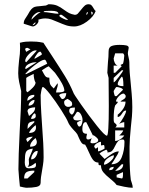

<svg xmlns="http://www.w3.org/2000/svg" viewBox="-20 -869 702 907"><path d="M607 18Q591 18 566 13Q541 8 531 5Q524 -5 512.5 -14.5Q501 -24 499 -26Q479 -42 468 -55.5Q457 -69 457 -88Q448 -88 446.5 -90Q445 -92 445 -101Q429 -101 419 -114.5Q409 -128 398 -154Q389 -175 382 -186Q371 -186 364.5 -195.5Q358 -205 353 -217Q348 -229 345 -235Q340 -243 326 -257Q307 -278 302 -291Q296 -307 269.5 -348.5Q243 -390 216.5 -424Q190 -458 182 -458Q177 -458 172 -420Q172 -381 175 -334.5Q178 -288 179 -273Q186 -187 186 -125Q186 -108 183 -89.5Q180 -71 179 -65Q172 -30 172 -6Q172 10 152 14Q132 18 104 18Q100 18 91.5 16Q83 14 74 12Q72 -4 70 -28.5Q68 -53 67 -69Q67 -128 73 -248Q80 -357 80 -439Q75 -459 70.5 -481.5Q66 -504 66 -523Q66 -545 70 -583Q75 -615 75 -644L74 -667Q90 -671 101.5 -672Q113 -673 126 -673Q141 -673 153.5 -672Q166 -671 185 -667Q220 -613 225 -606Q265 -545 287 -509Q309 -473 326 -433Q326 -428 363.5 -374.5Q401 -321 438 -274.5Q475 -228 485 -228Q494 -228 494 -368L493 -501Q487 -525 487 -525Q487 -537 488.5 -553Q490 -569 490 -576Q493 -600 493 -626Q493 -646 507 -651.5Q521 -657 545 -657Q565 -657 576.5 -654.5Q588 -652 588 -643Q588 -639 586 -631Q584 -623 584 -617Q584 -612 587.5 -597.5Q591 -583 591 -575Q591 -530 598 -470Q599 -460 602 -426.5Q605 -393 605 -363Q605 -323 598 -267Q592 -207 592 -176V-141Q592 -67 598 -19Q599 -15 603 -3.5Q607 8 607 18ZM99 -636Q99 -634 104 -624L124 -636L110 -643Q99 -643 99 -636ZM99 -581Q99 -579 101 -577Q103 -575 104 -575L154 -630L148 -631Q134 -631 116.5 -613Q99 -595 99 -581ZM142 -593 145 -592Q146 -593 160 -600.5Q174 -608 178 -612Q178 -615 175 -620Q172 -625 170 -625Q163 -625 155 -614Q147 -603 142 -593ZM517 -525H524L555 -556L549 -562L561 -568Q563 -573 565 -586Q567 -599 567 -606Q567 -609 565 -612.5Q563 -616 561 -617H524L517 -593Q517 -583 522 -572.5Q527 -562 536 -559H517ZM203 -568Q202 -571 198.5 -579Q195 -587 191 -587Q177 -587 145 -562Q113 -537 99 -519H104ZM99 -544H104L154 -575H148Q132 -575 115.5 -566.5Q99 -558 99 -544ZM253 -469Q253 -463 249 -451.5Q245 -440 245 -432Q284 -432 284 -441Q284 -466 240 -525L210 -556Q205 -555 178 -537Q182 -530 187.5 -519.5Q193 -509 198 -505.5Q203 -502 213 -502Q213 -482 216.5 -472.5Q220 -463 234 -451L252 -476ZM517 -480Q522 -480 542 -506.5Q562 -533 562 -537H555L517 -501ZM104 -501V-439L110 -433Q120 -440 134 -454Q148 -468 148 -479Q144 -485 141.5 -496.5Q139 -508 139 -520Q136 -518 123 -512Q110 -506 104 -501ZM555 -507Q536 -484 536 -472Q536 -462 563 -462Q563 -507 555 -507ZM517 -439Q517 -434 519.5 -424.5Q522 -415 524 -415H531L561 -445Q559 -451 548 -454.5Q537 -458 531 -458Q528 -458 523 -449.5Q518 -441 517 -439ZM274 -401Q283 -401 288 -410Q293 -419 293 -429Q281 -429 273 -427.5Q265 -426 259 -420Q270 -401 274 -401ZM576 -347Q569 -347 565 -343.5Q561 -340 556 -332Q547 -317 536 -316V-327Q552 -340 562.5 -356Q573 -372 573 -389H549Q552 -393 558.5 -396.5Q565 -400 569.5 -404Q574 -408 574 -415Q574 -418 570 -422.5Q566 -427 564 -427Q553 -427 540.5 -413.5Q528 -400 528 -389H535L536 -384Q535 -382 524 -371Q517 -352 517 -307Q517 -295 519 -291.5Q521 -288 525 -285.5Q529 -283 531 -278Q532 -276 529 -271.5Q526 -267 524 -267H567V-292Q563 -292 555.5 -289.5Q548 -287 543 -284Q551 -293 563.5 -315Q576 -337 576 -347ZM142 -421Q109 -421 109 -393Q115 -395 128.5 -403.5Q142 -412 142 -415ZM321 -377Q321 -385 316 -390Q311 -395 299 -402Q296 -401 289.5 -397Q283 -393 283 -387Q283 -375 289 -369.5Q295 -364 301 -364Q309 -364 315 -367Q321 -370 321 -377ZM143 -397Q133 -397 124 -388.5Q115 -380 115 -370Q128 -370 135.5 -377.5Q143 -385 143 -397ZM110 -343Q110 -342 117 -321Q131 -331 138.5 -340Q146 -349 146 -362Q133 -362 121.5 -358Q110 -354 110 -343ZM334 -361Q321 -361 314 -358.5Q307 -356 307 -345Q307 -334 320 -327Q334 -337 334 -361ZM370 -302Q370 -314 363 -327.5Q356 -341 345 -341Q343 -341 336.5 -329.5Q330 -318 326 -316Q326 -306 331 -303Q336 -300 346 -300Q353 -300 358 -301Q363 -302 364 -302Q362 -299 353 -295.5Q344 -292 344 -288Q344 -284 347.5 -277.5Q351 -271 354 -271Q362 -271 366 -282Q370 -293 370 -302ZM149 -321Q149 -327 148 -329.5Q147 -332 142 -334Q127 -319 127 -307Q149 -307 149 -321ZM110 -260 142 -291V-297Q138 -296 127.5 -293.5Q117 -291 113.5 -283.5Q110 -276 110 -260ZM444 -207Q444 -213 435 -220.5Q426 -228 422 -230Q421 -230 420 -229.5Q419 -229 419 -229L388 -291Q388 -291 387 -291.5Q386 -292 385 -292Q376 -292 372.5 -282Q369 -272 369 -260Q369 -247 374 -242Q379 -237 391 -237Q391 -234 389.5 -229Q388 -224 388 -219Q388 -210 397 -210Q400 -210 405 -212Q410 -214 413 -217Q407 -199 407 -198Q407 -192 419 -192Q428 -192 436 -196Q444 -200 444 -207ZM150 -267Q150 -269 149.5 -272.5Q149 -276 148 -278Q121 -255 117 -241Q150 -241 150 -267ZM543 -229Q549 -233 555.5 -241.5Q562 -250 562 -253H524V-203Q535 -203 548 -211Q561 -219 567 -229ZM104 -210Q105 -207 107 -203.5Q109 -200 110 -198L135 -223H128Q123 -223 113.5 -219.5Q104 -216 104 -210ZM148 -217Q122 -197 122 -176Q154 -176 154 -198Q154 -202 152 -207.5Q150 -213 148 -217ZM568 -198Q568 -210 561 -210Q546 -210 538.5 -202.5Q531 -195 524 -180Q517 -164 509.5 -156.5Q502 -149 487 -149L488 -152Q488 -158 482 -162Q479 -161 467 -155Q455 -149 450 -143L474 -118Q477 -120 500.5 -137Q524 -154 541 -154Q541 -146 518 -111Q508 -97 506 -93Q542 -93 555 -126Q568 -159 568 -198ZM474 -167Q474 -176 473 -180Q472 -184 469 -184Q467 -184 464 -183Q461 -182 457 -182V-199Q448 -199 436.5 -191.5Q425 -184 425 -176Q426 -174 427.5 -171.5Q429 -169 431 -167Q434 -167 437.5 -169.5Q441 -172 443 -174V-154Q448 -154 458 -158.5Q468 -163 474 -167ZM150 -90Q150 -92 149.5 -95Q149 -98 148 -100Q126 -81 110 -81Q117 -87 117 -97L116 -116Q116 -120 125 -140Q135 -162 135 -167Q112 -164 105 -154.5Q98 -145 98 -122L97 -102Q97 -89 101 -81.5Q105 -74 117 -74Q133 -74 141.5 -76.5Q150 -79 150 -90ZM158 -156Q145 -157 136 -143Q127 -129 127 -116Q141 -116 149.5 -129.5Q158 -143 158 -156ZM518 -132 517 -136Q499 -130 485 -118.5Q471 -107 471 -91Q483 -91 500.5 -106Q518 -121 518 -132ZM562 -93H555L524 -62Q540 -62 551 -70Q562 -78 562 -93ZM517 -81Q507 -80 501.5 -77Q496 -74 496 -65Q517 -65 517 -81ZM142 -63Q117 -63 105.5 -56Q94 -49 94 -26H110L142 -56ZM561 -56 531 -43V-31L555 -26H556Q561 -26 561 -47ZM111 -799Q121 -818 128.5 -826Q136 -834 144 -836.5Q152 -839 169 -840L197 -843Q200 -844 203.5 -846Q207 -848 209 -849Q234 -849 249.5 -842.5Q265 -836 282 -823Q297 -812 307 -807Q317 -802 333 -799Q342 -799 347.5 -804.5Q353 -810 363 -823Q373 -836 380.5 -842.5Q388 -849 399 -849Q407 -849 412 -844Q417 -839 422.5 -829Q428 -819 432 -817Q422 -790 390.5 -767Q359 -744 330 -744Q309 -744 292.5 -749.5Q276 -755 253 -765Q235 -773 222 -777.5Q209 -782 194 -782Q183 -782 173.5 -779.5Q164 -777 161 -776L162 -771Q162 -762 152.5 -753Q143 -744 135 -744Q131 -744 114 -750Q97 -756 92 -757Q92 -766 94.5 -772Q97 -778 102 -785Q107 -792 111 -799ZM221 -808Q243 -804 256 -804Q256 -818 222 -818L191 -817L185 -812Q199 -812 221 -808ZM419 -809 410 -815 413 -799Q415 -799 417 -803Q419 -807 419 -809ZM129 -776Q138 -786 149.5 -796Q161 -806 172 -812H166Q155 -812 142 -800Q129 -788 129 -776ZM388 -799Q391 -799 393 -803.5Q395 -808 395 -812Q388 -812 388 -799ZM296 -775 302 -776Q298 -779 284.5 -789.5Q271 -800 268 -800Q265 -800 259 -794Q266 -787 279 -781Q292 -775 296 -775ZM147 -763Q145 -763 139.5 -757.5Q134 -752 134 -750Q138 -750 143 -754Q148 -758 148 -762Q148 -763 147.5 -763Q147 -763 147 -763Z"/></svg>

Font: Cabin Sketch
Style: Regular
Weight: 400
Version: Version 1.100